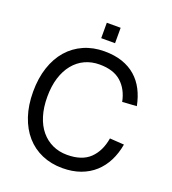

<svg xmlns="http://www.w3.org/2000/svg" viewBox="-159 -1011 1030 1147"><g transform="rotate(20 355.5 -437.5)"><path d="M368 16Q297 16 238 -9.5Q179 -35 137 -83Q95 -131 72 -199.5Q49 -268 49 -354Q49 -440 72 -509Q95 -578 137 -626Q179 -674 238 -700Q297 -726 368 -726Q433 -726 482.5 -709Q532 -692 568 -660.5Q604 -629 627 -584.5Q650 -540 661 -484L570 -478Q555 -554 506 -598Q457 -642 368 -642Q317 -642 275 -622.5Q233 -603 202.5 -565.5Q172 -528 155.5 -475Q139 -422 139 -354Q139 -287 155.5 -233.5Q172 -180 202.5 -143.5Q233 -107 275 -87.5Q317 -68 368 -68Q462 -68 512 -116Q562 -164 576 -248L667 -242Q657 -184 633 -136.5Q609 -89 571.5 -55Q534 -21 483 -2.5Q432 16 368 16ZM322 -793V-891H410V-793Z"/></g></svg>

Font: Geist
Style: Regular
Weight: 400
Designer: Basement.studio, Andrés Briganti, Mateo Zaragoza
Foundry: Basement.studio, Vercel, Andrés Briganti, Guido Ferreyra, Mateo Zaragoza
Version: Version 1.401